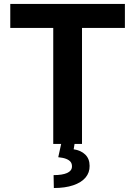

<svg xmlns="http://www.w3.org/2000/svg" viewBox="-20 -727 683 970"><path d="M31.9 -707H611V-585.8H394.3V0H249V-585.8H31.9ZM357.1 -2.9 352.2 27.2Q388.9 32.6 410.8 54Q432.7 75.4 432.7 110.9Q433.3 145 412 170.2Q390.7 195.3 349.7 209.1Q308.8 222.9 252 222.9L250.7 157.7Q294.7 157.7 318.9 147Q343 136.3 343.6 114.9Q344.1 100.4 336.8 91Q329.5 81.7 314.4 75.7Q299.3 69.7 274.3 67.2L289.7 -2.9Z"/></svg>

Font: WEMIX Pretendard Variable
Style: Regular
Weight: 400
Designer: Base glyphs from Inter by Rasmus Andersson; Hangeul glyphs from Noto Sans CJK(Source Han Sans) by Jang Soo-young and Kan
Foundry: Kil Hyung-jin
Version: Version 1.000;Glyphs 3.2 (3208)